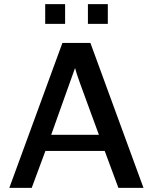

<svg xmlns="http://www.w3.org/2000/svg" viewBox="-20 -906 744 926"><path d="M198 -791V-886H294V-791ZM404 -791V-886H500V-791ZM25 0 281 -699H416L672 0H551L485 -178H199L133 0ZM227 -256H457Q445 -289 416 -367.5Q387 -446 366.5 -503Q346 -560 342 -578Q332 -550 294 -444Q256 -338 227 -256Z"/></svg>

Font: Coval
Style: Medium
Weight: 500
Foundry: Context Ltd
Version: Version 001.000